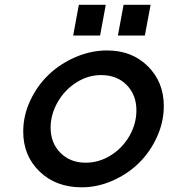

<svg xmlns="http://www.w3.org/2000/svg" viewBox="-20 -778 712 811"><path d="M289.1 -627.9 313 -757.8H426.8L402.8 -627.9ZM478 -627.9 502 -757.8H616.2L591.8 -627.9ZM78.1 -222.2Q78.1 -290 107.9 -353.5Q137.7 -417 186.3 -463.1Q234.9 -509.3 299.8 -537.1Q364.7 -564.9 432.1 -564.9Q537.6 -564.9 604.7 -498Q671.9 -431.2 671.9 -330.1Q671.9 -263.2 643.1 -199.7Q614.3 -136.2 567.1 -89.8Q520 -43.5 456.1 -15.1Q392.1 13.2 325.2 13.2Q216.3 13.2 147.2 -53.5Q78.1 -120.1 78.1 -222.2ZM193.8 -238.8Q193.8 -174.3 235.1 -132.6Q276.4 -90.8 341.8 -90.8Q398.9 -90.8 448.7 -122.3Q498.5 -153.8 527.3 -204.8Q556.2 -255.9 556.2 -312Q556.2 -377.4 514.9 -419.2Q473.6 -460.9 407.2 -460.9Q351.1 -460.9 301.5 -429Q252 -397 222.9 -345.5Q193.8 -293.9 193.8 -238.8Z"/></svg>

Font: Involve SemiBold Oblique
Style: Italic
Weight: 600
Italic angle: -10.5°
Designer: Stefan Peev
Foundry: Context Ltd.
Version: Version 1.001